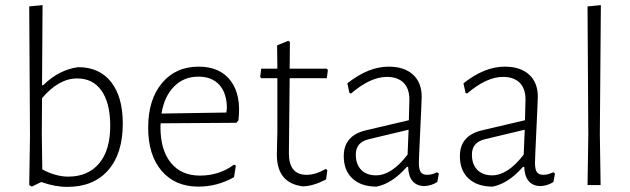

<svg xmlns="http://www.w3.org/2000/svg" viewBox="-20 -722 2457 749"><path d="M285 -460Q368 -460 413.5 -402Q459 -344 459 -240Q459 -123 402 -58Q345 7 243 7Q193 7 141 -12L104 6L94 0L97 -193L94 -697L146 -702L144 -390H149Q210 -450 285 -460ZM143 -198 145 -61Q198 -33 246 -33Q324 -33 367.5 -85.5Q411 -138 410 -236Q409 -322 375.5 -369Q342 -416 281 -416Q209 -416 144 -339Z M754 6Q663 6 610.5 -55.5Q558 -117 558 -224Q558 -333 611.5 -397.5Q665 -462 755 -462Q839 -462 880.5 -406Q922 -350 910 -252L902 -243L607 -241Q606 -236 606 -226Q606 -137 646.5 -87Q687 -37 760 -37Q836 -37 893 -80L900 -76L893 -31Q828 6 754 6ZM754 -423Q697 -423 659 -384.5Q621 -346 610 -279L863 -283L865 -300Q865 -358 836 -390.5Q807 -423 754 -423Z M1162 5Q1060 -7 1060 -119L1062 -209V-417H999L995 -422L999 -454H1062L1061 -545L1105 -563L1111 -558L1110 -454H1255L1259 -449L1255 -417H1110L1107 -124Q1107 -40 1176 -40Q1211 -40 1251 -63L1257 -58L1252 -22Q1202 4 1162 5Z M1496 -462Q1557 -462 1591 -431Q1625 -400 1625 -345Q1625 -330 1619.5 -216Q1614 -102 1614 -87Q1614 -61 1621.5 -50.5Q1629 -40 1647 -40Q1665 -40 1685 -50L1692 -45L1686 -12Q1662 3 1635 4Q1575 2 1572 -71H1567Q1510 -6 1449 6Q1389 6 1355 -25.5Q1321 -57 1321 -113Q1321 -194 1409 -214L1575 -253L1577 -334Q1577 -377 1554 -399.5Q1531 -422 1489 -422Q1425 -422 1349 -357L1343 -360L1335 -397Q1417 -462 1496 -462ZM1574 -216 1419 -179Q1368 -167 1368 -119Q1368 -81 1389 -59.5Q1410 -38 1447 -38Q1508 -38 1570 -119Z M1949 -462Q2010 -462 2044 -431Q2078 -400 2078 -345Q2078 -330 2072.5 -216Q2067 -102 2067 -87Q2067 -61 2074.5 -50.5Q2082 -40 2100 -40Q2118 -40 2138 -50L2145 -45L2139 -12Q2115 3 2088 4Q2028 2 2025 -71H2020Q1963 -6 1902 6Q1842 6 1808 -25.5Q1774 -57 1774 -113Q1774 -194 1862 -214L2028 -253L2030 -334Q2030 -377 2007 -399.5Q1984 -422 1942 -422Q1878 -422 1802 -357L1796 -360L1788 -397Q1870 -462 1949 -462ZM2027 -216 1872 -179Q1821 -167 1821 -119Q1821 -81 1842 -59.5Q1863 -38 1900 -38Q1961 -38 2023 -119Z M2324 -702 2320 -198 2323 0H2272L2275 -195L2272 -697Z"/></svg>

Font: Alegreya Sans Light
Style: Regular
Weight: 300
Designer: Juan Pablo del Peral
Foundry: Huerta Tipografica
Version: Version 2.007